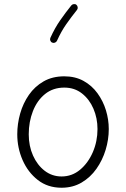

<svg xmlns="http://www.w3.org/2000/svg" viewBox="-20 -883 606 923"><path d="M289.1 -516.1Q341.8 -516.1 381.8 -493.9Q421.9 -471.7 448.7 -434.6Q475.6 -397.5 489.3 -352.8Q502.9 -308.1 502.9 -262.7Q502.9 -212.4 487.8 -162.6Q472.7 -112.8 443.6 -71.5Q414.6 -30.3 372.3 -5.4Q330.1 19.5 275.9 19.5Q209.5 19.5 161.9 -17.6Q114.3 -54.7 88.6 -113.5Q63 -172.4 63 -237.3Q63 -287.6 76.9 -336.9Q90.8 -386.2 118.9 -426.8Q147 -467.3 189.5 -491.7Q231.9 -516.1 289.1 -516.1ZM289.1 -461.9Q234.9 -461.9 196.5 -430.9Q158.2 -399.9 138.2 -348.6Q118.2 -297.4 118.2 -237.3Q118.2 -181.2 138.7 -135.3Q159.2 -89.4 194.8 -62Q230.5 -34.7 275.9 -34.7Q326.2 -34.7 365 -67.1Q403.8 -99.6 426.3 -151.6Q448.7 -203.6 448.7 -262.7Q448.7 -314.9 429.2 -360.4Q409.7 -405.8 374 -433.8Q338.4 -461.9 289.1 -461.9ZM347.2 -859.9Q352.5 -855.5 353.5 -848.1Q354.5 -840.8 350.1 -835.4Q322.8 -801.3 298.6 -766.8Q274.4 -732.4 253.9 -687Q251 -680.7 244.1 -678Q237.3 -675.3 231 -678.2Q224.6 -680.7 221.9 -687.7Q219.2 -694.8 222.2 -701.2Q244.1 -749.5 269.8 -786.1Q295.4 -822.8 322.8 -856.9Q327.1 -862.3 334.7 -863.3Q342.3 -864.3 347.2 -859.9Z"/></svg>

Font: Mikhak-DS1-FD Light
Style: Regular
Weight: 300
Designer: Amin Abedi
Version: Version 3.2